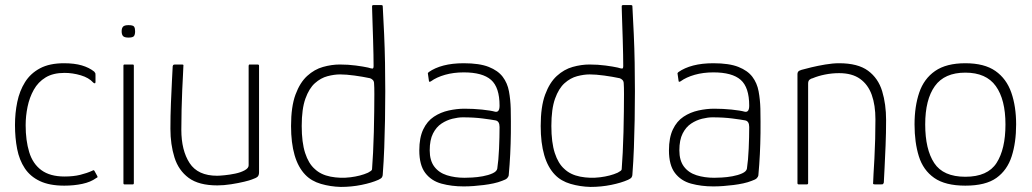

<svg xmlns="http://www.w3.org/2000/svg" viewBox="-20 -726 4065 756"><path d="M233 5Q175 5 137 -13Q99 -31 77.5 -63.5Q56 -96 47.5 -139.5Q39 -183 39 -234Q39 -281 48 -324.5Q57 -368 78.5 -402.5Q100 -437 137.5 -457Q175 -477 232 -477Q273 -477 302 -468.5Q331 -460 351 -444Q355 -439 355.5 -437.5Q356 -436 356 -431V-403Q356 -398 353 -398Q350 -398 347 -401Q330 -420 298 -429.5Q266 -439 234 -439Q189 -439 159.5 -421Q130 -403 113 -372.5Q96 -342 88.5 -305.5Q81 -269 81 -233Q81 -173 95 -127Q109 -81 143 -56Q177 -31 234 -31Q269 -31 295.5 -37.5Q322 -44 344 -54Q349 -58 352 -53L363 -33Q365 -29 363.5 -27.5Q362 -26 359 -25Q337 -9 304 -2Q271 5 233 5Z M512 -603Q512 -590 507.5 -584Q503 -578 486 -578Q470 -578 464.5 -584Q459 -590 459 -603Q459 -615 464.5 -621Q470 -627 486 -627Q504 -627 508 -621Q512 -615 512 -603ZM507 -5Q507 0 503 0H470Q466 0 466 -5V-467Q466 -472 470 -472H503Q507 -472 507 -467Z M836 4Q763 4 723 -25.5Q683 -55 667 -106Q651 -157 651 -219Q651 -270 653 -319Q655 -368 657 -407Q659 -446 660 -465Q661 -470 663.5 -471Q666 -472 671 -472H694Q700 -472 701.5 -471Q703 -470 702 -464Q702 -456 700.5 -431Q699 -406 697.5 -370.5Q696 -335 695 -294.5Q694 -254 694 -215Q694 -134 726.5 -84Q759 -34 835 -34Q844 -34 864.5 -36Q885 -38 906.5 -42.5Q928 -47 943.5 -55.5Q959 -64 959 -75V-467Q959 -469 960 -470.5Q961 -472 962 -472H995Q997 -472 998.5 -471Q1000 -470 1000 -467V-48Q1000 -36 994.5 -30.5Q989 -25 971 -19Q964 -16 941.5 -10.5Q919 -5 890 -0.5Q861 4 836 4Z M1126 -230Q1126 -306 1143.5 -353.5Q1161 -401 1189.5 -427Q1218 -453 1252 -462.5Q1286 -472 1318 -472Q1351 -472 1381 -468Q1411 -464 1429 -460Q1442 -456 1446.5 -456Q1451 -456 1451 -466Q1451 -483 1450.5 -511Q1450 -539 1449 -571Q1448 -603 1447 -632Q1446 -661 1445.5 -680Q1445 -699 1445 -701Q1445 -704 1446.5 -705Q1448 -706 1450 -706H1482Q1484 -706 1485.5 -705Q1487 -704 1487 -702Q1490 -647 1492.5 -591.5Q1495 -536 1496 -479.5Q1497 -423 1497 -366.5Q1497 -310 1496 -254.5Q1495 -199 1493 -144.5Q1491 -90 1487 -38Q1487 -33 1484 -28Q1481 -23 1470 -18Q1443 -6 1403.5 2Q1364 10 1322 10Q1281 9 1243.5 -2Q1206 -13 1182 -38Q1154 -67 1140 -115Q1126 -163 1126 -230ZM1168 -230Q1168 -165 1181.5 -123.5Q1195 -82 1219 -61Q1243 -38 1281.5 -30.5Q1320 -23 1360 -28Q1400 -33 1429 -46Q1436 -50 1440.5 -53Q1445 -56 1445 -61Q1447 -87 1449 -125.5Q1451 -164 1452 -206Q1453 -248 1453.5 -287Q1454 -326 1454 -355.5Q1454 -385 1453 -396Q1453 -406 1448 -411Q1443 -416 1437 -418Q1409 -424 1376 -428.5Q1343 -433 1319 -433Q1296 -433 1269.5 -426Q1243 -419 1220 -398.5Q1197 -378 1182.5 -337.5Q1168 -297 1168 -230Z M1806 8Q1758 8 1718 -3Q1678 -14 1654.5 -45Q1631 -76 1631 -134Q1631 -184 1646.5 -216.5Q1662 -249 1688.5 -266.5Q1715 -284 1747 -291Q1779 -298 1809 -298Q1844 -298 1878 -294.5Q1912 -291 1930 -286Q1947 -283 1947 -310Q1947 -382 1913.5 -411.5Q1880 -441 1806 -441Q1766 -441 1732.5 -431.5Q1699 -422 1677 -406Q1674 -404 1671.5 -404Q1669 -404 1669 -407L1665 -435Q1664 -438 1665.5 -439Q1667 -440 1668 -442Q1692 -459 1726.5 -468Q1761 -477 1806 -477Q1868 -477 1904.5 -462.5Q1941 -448 1959.5 -423.5Q1978 -399 1984 -366.5Q1990 -334 1991 -298Q1992 -245 1991.5 -202.5Q1991 -160 1989 -119.5Q1987 -79 1983 -35Q1982 -30 1977 -24.5Q1972 -19 1957 -14Q1942 -8 1923.5 -4Q1905 0 1885 2.5Q1865 5 1845 6.5Q1825 8 1806 8ZM1809 -26Q1819 -26 1839 -27Q1859 -28 1881 -32Q1903 -36 1919.5 -43.5Q1936 -51 1938 -62Q1943 -95 1945 -141Q1947 -187 1947 -226Q1947 -249 1931 -252Q1915 -255 1880.5 -259.5Q1846 -264 1802 -264Q1784 -264 1761.5 -258.5Q1739 -253 1718.5 -239.5Q1698 -226 1685 -200.5Q1672 -175 1672 -134Q1672 -94 1690 -70Q1708 -46 1739.5 -36Q1771 -26 1809 -26Z M2109 -230Q2109 -306 2126.5 -353.5Q2144 -401 2172.5 -427Q2201 -453 2235 -462.5Q2269 -472 2301 -472Q2334 -472 2364 -468Q2394 -464 2412 -460Q2425 -456 2429.5 -456Q2434 -456 2434 -466Q2434 -483 2433.5 -511Q2433 -539 2432 -571Q2431 -603 2430 -632Q2429 -661 2428.5 -680Q2428 -699 2428 -701Q2428 -704 2429.5 -705Q2431 -706 2433 -706H2465Q2467 -706 2468.5 -705Q2470 -704 2470 -702Q2473 -647 2475.5 -591.5Q2478 -536 2479 -479.5Q2480 -423 2480 -366.5Q2480 -310 2479 -254.5Q2478 -199 2476 -144.5Q2474 -90 2470 -38Q2470 -33 2467 -28Q2464 -23 2453 -18Q2426 -6 2386.5 2Q2347 10 2305 10Q2264 9 2226.5 -2Q2189 -13 2165 -38Q2137 -67 2123 -115Q2109 -163 2109 -230ZM2151 -230Q2151 -165 2164.5 -123.5Q2178 -82 2202 -61Q2226 -38 2264.5 -30.5Q2303 -23 2343 -28Q2383 -33 2412 -46Q2419 -50 2423.5 -53Q2428 -56 2428 -61Q2430 -87 2432 -125.5Q2434 -164 2435 -206Q2436 -248 2436.5 -287Q2437 -326 2437 -355.5Q2437 -385 2436 -396Q2436 -406 2431 -411Q2426 -416 2420 -418Q2392 -424 2359 -428.5Q2326 -433 2302 -433Q2279 -433 2252.5 -426Q2226 -419 2203 -398.5Q2180 -378 2165.5 -337.5Q2151 -297 2151 -230Z M2789 8Q2741 8 2701 -3Q2661 -14 2637.5 -45Q2614 -76 2614 -134Q2614 -184 2629.5 -216.5Q2645 -249 2671.5 -266.5Q2698 -284 2730 -291Q2762 -298 2792 -298Q2827 -298 2861 -294.5Q2895 -291 2913 -286Q2930 -283 2930 -310Q2930 -382 2896.5 -411.5Q2863 -441 2789 -441Q2749 -441 2715.5 -431.5Q2682 -422 2660 -406Q2657 -404 2654.5 -404Q2652 -404 2652 -407L2648 -435Q2647 -438 2648.5 -439Q2650 -440 2651 -442Q2675 -459 2709.5 -468Q2744 -477 2789 -477Q2851 -477 2887.5 -462.5Q2924 -448 2942.5 -423.5Q2961 -399 2967 -366.5Q2973 -334 2974 -298Q2975 -245 2974.5 -202.5Q2974 -160 2972 -119.5Q2970 -79 2966 -35Q2965 -30 2960 -24.5Q2955 -19 2940 -14Q2925 -8 2906.5 -4Q2888 0 2868 2.5Q2848 5 2828 6.5Q2808 8 2789 8ZM2792 -26Q2802 -26 2822 -27Q2842 -28 2864 -32Q2886 -36 2902.5 -43.5Q2919 -51 2921 -62Q2926 -95 2928 -141Q2930 -187 2930 -226Q2930 -249 2914 -252Q2898 -255 2863.5 -259.5Q2829 -264 2785 -264Q2767 -264 2744.5 -258.5Q2722 -253 2701.5 -239.5Q2681 -226 2668 -200.5Q2655 -175 2655 -134Q2655 -94 2673 -70Q2691 -46 2722.5 -36Q2754 -26 2792 -26Z M3125 0Q3120 0 3120 -5Q3120 -112 3120 -220Q3120 -328 3120 -435Q3120 -440 3123 -444Q3126 -448 3136 -451Q3150 -455 3175 -461Q3200 -467 3229.5 -472Q3259 -477 3284 -477Q3358 -477 3398 -447.5Q3438 -418 3453.5 -367Q3469 -316 3469 -253Q3469 -203 3467 -153.5Q3465 -104 3463 -65Q3461 -26 3460 -7Q3458 -2 3456.5 -1Q3455 0 3449 0H3425Q3420 0 3418.5 -1.5Q3417 -3 3418 -8Q3418 -16 3419.5 -41Q3421 -66 3423 -102Q3425 -138 3426 -178.5Q3427 -219 3427 -256Q3427 -312 3412.5 -352.5Q3398 -393 3366.5 -415.5Q3335 -438 3284 -438Q3256 -438 3228.5 -432.5Q3201 -427 3180 -418Q3174 -417 3168 -412.5Q3162 -408 3162 -397Q3162 -333 3162 -267.5Q3162 -202 3162 -136Q3162 -70 3162 -5Q3162 0 3157 0Z M3781 5Q3702 5 3658.5 -25.5Q3615 -56 3598 -110.5Q3581 -165 3581 -236Q3581 -307 3599.5 -361.5Q3618 -416 3662 -446.5Q3706 -477 3781 -477Q3856 -477 3899.5 -446.5Q3943 -416 3962 -361.5Q3981 -307 3981 -236Q3981 -165 3963.5 -110.5Q3946 -56 3903.5 -25.5Q3861 5 3781 5ZM3781 -30Q3869 -30 3904 -84.5Q3939 -139 3939 -236Q3939 -334 3901 -387Q3863 -440 3781 -440Q3699 -440 3661 -387Q3623 -334 3623 -236Q3623 -138 3658.5 -84Q3694 -30 3781 -30Z"/></svg>

Font: Glory Thin ExtraLight
Style: Regular
Weight: 250
Version: Version 1.011